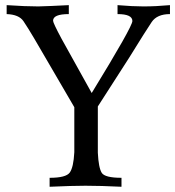

<svg xmlns="http://www.w3.org/2000/svg" viewBox="-20 -713 669 733"><path d="M443.8 0Q364.3 -3.9 306.2 -3.9Q255.9 -3.9 169.4 0V-34.2Q231.9 -34.2 246.3 -54.2Q260.7 -74.2 263.7 -131.8V-303.7L109.9 -567.4Q86.9 -606.4 69.6 -632.1Q52.2 -657.7 5.4 -659.2V-693.4Q76.7 -688.5 126 -688.5Q169.4 -689.5 242.7 -693.4V-659.2Q182.6 -659.2 182.6 -633.8Q182.6 -625.5 214.8 -565.4L330.1 -357.9Q485.4 -611.3 485.4 -632.8Q485.4 -659.2 428.7 -659.2V-693.4Q486.3 -688.5 527.3 -688.5Q575.7 -688.5 628.9 -693.4V-659.2Q579.6 -659.2 559.1 -628.9Q538.6 -598.6 473.1 -492.7L353.5 -306.6V-129.9Q356.4 -72.3 368.4 -53.2Q380.4 -34.2 443.8 -34.2Z"/></svg>

Font: Almanac
Style: Regular
Weight: 400
Designer: Eden's Almanac
Version: Version 3.501;March 28, 2021;FontCreator 13.0.0.2683 64-bit